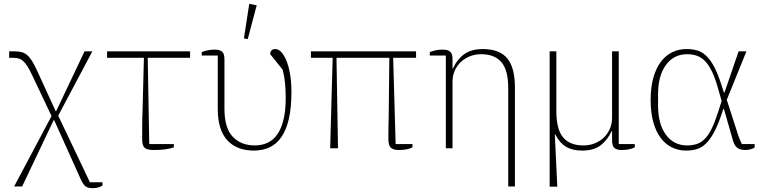

<svg xmlns="http://www.w3.org/2000/svg" viewBox="-20 -777 4000 1006"><path d="M250 -169 149 -382Q135 -412 123.5 -430Q112 -448 101 -457.5Q90 -467 78 -470.5Q66 -474 50 -474H28V-508H53Q74 -508 90.5 -504.5Q107 -501 121 -489.5Q135 -478 148.5 -456.5Q162 -435 178 -399L272 -194H274L423 -508H464L285 -171L435 144Q439 152 443 161Q447 170 451 178H517V195Q509 201 495.5 205Q482 209 465 209Q442 209 429 200Q416 191 402 160L264 -147H261L96 200H54Z M891 -5Q852 9 786 9Q751 9 738 -2.5Q725 -14 725 -46Q725 -58 725 -76Q725 -94 725 -114.5Q725 -135 725.5 -156.5Q726 -178 727 -198L734 -474H541V-508H976V-474H754L762 -22H891Z M1037 -504Q1049 -509 1066 -513Q1083 -517 1105 -517Q1132 -517 1144 -506Q1156 -495 1156 -467V-208Q1156 -106 1199.5 -60.5Q1243 -15 1315 -15Q1352 -15 1382 -29Q1412 -43 1433 -73Q1454 -103 1465.5 -150Q1477 -197 1477 -263Q1477 -306 1473.5 -341.5Q1470 -377 1461 -412L1395 -494Q1396 -505 1402.5 -512.5Q1409 -520 1423 -520Q1439 -520 1454 -504Q1469 -488 1481 -458.5Q1493 -429 1500 -388Q1507 -347 1507 -296Q1507 -213 1493.5 -154.5Q1480 -96 1454.5 -59Q1429 -22 1392.5 -5Q1356 12 1310 12Q1220 12 1170.5 -42.5Q1121 -97 1121 -206V-486H1037ZM1258 -576 1286 -757 1325 -749 1278 -572Z M1723 -474H1609V-508H2160V-474H2040L2053 -22H2141V-5Q2115 9 2070 9Q2041 9 2028 -3Q2015 -15 2015 -47Q2015 -59 2015 -77Q2015 -95 2015.5 -115.5Q2016 -136 2016.5 -158Q2017 -180 2017 -200L2020 -474H1743L1751 0H1710Z M2316 -486H2232V-504Q2244 -509 2261 -513Q2278 -517 2300 -517Q2327 -517 2339 -506Q2351 -495 2351 -467V-419H2354Q2374 -465 2411.5 -492.5Q2449 -520 2509 -520Q2597 -520 2637.5 -471.5Q2678 -423 2678 -318V200H2643V-314Q2643 -410 2607 -451.5Q2571 -493 2501 -493Q2470 -493 2443 -482.5Q2416 -472 2395.5 -453Q2375 -434 2363 -407.5Q2351 -381 2351 -349V0H2316Z M2860 -508H2895V-195Q2895 -99 2930.5 -57Q2966 -15 3037 -15Q3068 -15 3095 -25.5Q3122 -36 3142.5 -55Q3163 -74 3175 -101Q3187 -128 3187 -160V-508H3222V-22H3306V-5Q3295 1 3277.5 5Q3260 9 3238 9Q3211 9 3199 -2Q3187 -13 3187 -42V-89H3184Q3164 -44 3127.5 -16Q3091 12 3031 12Q2980 12 2946.5 -7.5Q2913 -27 2890 -72H2887L2900 201H2860Z M3934 -4Q3927 1 3913.5 5Q3900 9 3885 9Q3856 9 3840.5 -4.5Q3825 -18 3816 -56L3773 -206H3770L3760 -176Q3740 -118 3720 -81.5Q3700 -45 3678 -24Q3656 -3 3630.5 4.5Q3605 12 3575 12Q3535 12 3501 -4.5Q3467 -21 3442 -54Q3417 -87 3403 -137Q3389 -187 3389 -253Q3389 -319 3403 -369Q3417 -419 3442 -452.5Q3467 -486 3501.5 -503Q3536 -520 3577 -520Q3608 -520 3633.5 -512.5Q3659 -505 3680.5 -484.5Q3702 -464 3721.5 -428Q3741 -392 3759 -335L3773 -292H3776L3850 -508H3891L3788 -254L3848 -68Q3853 -54 3857.5 -43Q3862 -32 3867 -22H3934ZM3743 -311Q3728 -365 3711.5 -400Q3695 -435 3675.5 -455.5Q3656 -476 3632.5 -484.5Q3609 -493 3580 -493Q3511 -493 3469.5 -437Q3428 -381 3428 -282V-225Q3428 -126 3469.5 -70.5Q3511 -15 3580 -15Q3608 -15 3631 -22.5Q3654 -30 3673.5 -50Q3693 -70 3709.5 -104Q3726 -138 3743 -191L3761 -248Z"/></svg>

Font: IBM Plex Serif ExtLt
Style: Regular
Weight: 200
Designer: Mike Abbink, Paul van der Laan, Pieter van Rosmalen
Foundry: Bold Monday
Version: Version 3.001